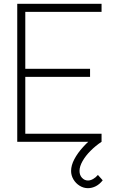

<svg xmlns="http://www.w3.org/2000/svg" viewBox="-20 -740 600 1002"><path d="M439 242Q416 242 395.8 229.5Q375.5 217 363.2 196.2Q351 175.5 351 152Q351 123 368 90.8Q385 58.5 413.8 27Q442.5 -4.5 479 -33L510 0Q479 20.5 452.8 46.8Q426.5 73 410.8 100.8Q395 128.5 395 152Q395 174 408 188Q421 202 439 202Q452 202 465.8 194.2Q479.5 186.5 491 173L516 201Q500 221.5 480 231.8Q460 242 439 242ZM70 0V-720H510V-678H112V-381H450V-339H112V-42H510V0Z"/></svg>

Font: Hauora
Style: Regular
Weight: 400
Designer: Wayne Shih
Foundry: WCYS
Version: Version 1.001